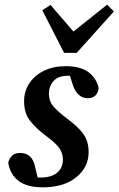

<svg xmlns="http://www.w3.org/2000/svg" viewBox="-20 -787 507 821"><path d="M163 14Q96 14 60 -13Q24 -40 15 -91Q26 -133 66 -133Q118 -133 130 -74L141 -28Q146 -28 151.5 -28Q157 -28 163 -28Q204 -30 226.5 -50.5Q249 -71 249 -104Q249 -131 234 -153Q219 -175 178 -205Q135 -237 109 -270Q83 -303 83 -354Q83 -396 105 -430Q127 -464 167 -484Q207 -504 262 -504Q323 -504 357.5 -479Q392 -454 402 -410Q396 -367 354 -367Q334 -367 317.5 -381Q301 -395 291 -425L279 -463Q276 -463 273 -463Q270 -463 267 -463Q227 -462 208 -439.5Q189 -417 189 -387Q189 -355 207.5 -333Q226 -311 268 -279Q314 -245 336.5 -214Q359 -183 359 -136Q359 -72 306 -29Q253 14 163 14ZM196 -766 294 -652 438 -767 467 -738 308 -561H254L161 -743Z"/></svg>

Font: Source Serif 4 SmText Semibold
Style: Italic
Weight: 600
Italic angle: -12°
Designer: Frank Grießhammer
Foundry: Adobe
Version: Version 4.005;hotconv 1.1.0;makeotfexe 2.6.0